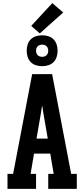

<svg xmlns="http://www.w3.org/2000/svg" viewBox="-20 -1210 540 1230"><path d="M28 0V-96H64L186 -735H314L436 -96H472V0H289V-96H324L302 -226H198L176 -96H211V0ZM214 -322H286L257 -490Q256 -501 254 -512Q252 -523 250 -534Q248 -523 246 -512Q244 -501 243 -490ZM250 -786Q230 -786 210.5 -792Q191 -798 177 -812Q163 -826 157 -845.5Q151 -865 151 -885Q151 -905 157 -924.5Q163 -944 177 -958Q191 -972 210.5 -978Q230 -984 250 -984Q270 -984 289.5 -978Q309 -972 323 -958Q337 -944 343 -924.5Q349 -905 349 -885Q349 -865 343 -845.5Q337 -826 323 -812Q309 -798 289.5 -792Q270 -786 250 -786ZM250 -846Q258 -846 265.5 -848.5Q273 -851 278.5 -856.5Q284 -862 286.5 -869.5Q289 -877 289 -885Q289 -893 286.5 -900.5Q284 -908 278.5 -913.5Q273 -919 265.5 -921.5Q258 -924 250 -924Q242 -924 234.5 -921.5Q227 -919 221.5 -913.5Q216 -908 213.5 -900.5Q211 -893 211 -885Q211 -877 213.5 -869.5Q216 -862 221.5 -856.5Q227 -851 234.5 -848.5Q242 -846 250 -846ZM235 -996 180 -1044 315 -1190 385 -1130Z"/></svg>

Font: Iosevka Gothic
Style: Bold
Weight: 700
Monospace: yes
Designer: Belleve Invis
Foundry: Belleve Invis
Version: Version 15.5.1; ttfautohint (v1.8.4)